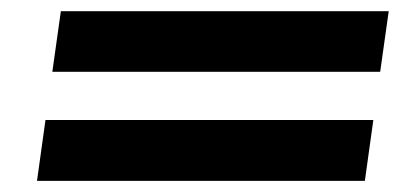

<svg xmlns="http://www.w3.org/2000/svg" viewBox="-20 -436 712 342"><path d="M645 -222.2 629.9 -113.8H45.9L61 -222.2ZM672.4 -416 657.2 -308.1H73.2L88.4 -416Z"/></svg>

Font: Fivo Sans
Style: Italic
Weight: 700
Designer: Alexander Slobzheninov
Foundry: Alexander Slobzheninov
Version: 1.0